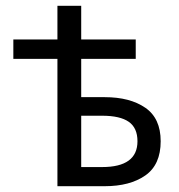

<svg xmlns="http://www.w3.org/2000/svg" viewBox="-20 -642 616 662"><path d="M178 0V-439H26V-506H178V-622H260V-506H448V-439H260V-307H341Q428 -307 481 -270.5Q534 -234 534 -155Q534 -74 481 -37Q428 0 341 0ZM260 -66H332Q454 -66 454 -155Q454 -201 424 -222Q394 -243 332 -243H260Z"/></svg>

Font: Giro Regular
Style: Regular
Weight: 400
Designer: Paul D. Hunt
Foundry: Adobe Systems Incorporated
Version: Version 1.000;PS 1.0;hotconv 1.0.88;makeotf.lib2.5.647800